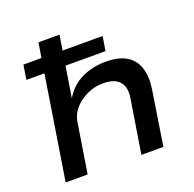

<svg xmlns="http://www.w3.org/2000/svg" viewBox="-124 -833 969 960"><g transform="rotate(-20 360.0 -352.5)"><path d="M66 0 153 -549H57L69 -626H165L178 -705H290L277 -625H490L478 -549H265L239 -385Q275 -445 333 -472Q391 -499 460 -499Q529 -499 570 -474Q611 -449 626 -401.5Q641 -354 631 -289L586 0H469L514 -282Q521 -320 512 -346.5Q503 -373 478.5 -387.5Q454 -402 411 -402Q364 -402 323.5 -382.5Q283 -363 257 -333Q231 -303 225 -265L183 0Z"/></g></svg>

Font: Nunito Sans 7pt SemiExpanded SemiBold
Style: Italic
Weight: 600
Width: 6
Italic angle: -9°
Designer: Vernon Adams
Foundry: Vernon Adams
Version: Version 3.101;gftools[0.9.27]